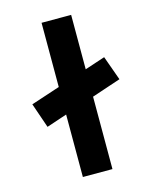

<svg xmlns="http://www.w3.org/2000/svg" viewBox="-112 -815 712 890"><g transform="rotate(-15 244.0 -370.0)"><path d="M76 -267 35 -386 413 -511 455 -394ZM174 0V-740H316V0Z"/></g></svg>

Font: Lexend Giga SemiBold
Style: Regular
Weight: 600
Designer: Bonnie Shaver-Troup, Thomas Jockin
Foundry: Lexend
Version: Version 1.007